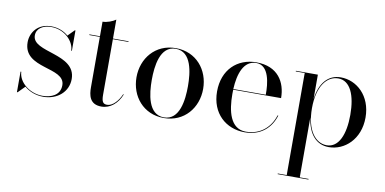

<svg xmlns="http://www.w3.org/2000/svg" viewBox="-77 -820 2605 1299"><g transform="rotate(10 1225.0 -170.0)"><path d="M55.5 10 101.5 -36.5C134.5 -8 180.5 10 230.5 10C327 10 400.5 -52.5 400.5 -141.5C400.5 -318 103.5 -271 103.5 -389.5C103.5 -437.5 147.5 -464.5 204 -464.5C296.5 -464.5 363 -394 364 -330H368.5V-470H364L320.5 -426C291.5 -451.5 251 -469 203 -469C108 -469 63.5 -399.5 63.5 -335.5C63.5 -151 345.5 -216 345.5 -89C345.5 -20 284 4.5 224.5 4.5C139.5 4.5 59 -57 56 -131H51V10Z M765.5 -99.5 761.5 -101C742 -54 703.5 -11.5 666.5 -11.5C639 -11.5 628 -24.5 628 -74.5V-455.5H735V-460H628V-590C608 -575 568.5 -560 538.5 -560V-460H466V-455.5H538.5V-111C538.5 -56 548 7 630 7C691.5 7 741 -37 765.5 -99.5Z M830 -230C830 -100 918 10 1059 10C1200 10 1288 -100 1288 -230C1288 -360 1200 -470 1059 -470C918 -470 830 -360 830 -230ZM935 -230C935 -324 950.5 -465.5 1059 -465.5C1168 -465.5 1183.5 -324 1183.5 -230C1183.5 -136 1168 5.5 1059 5.5C950.5 5.5 935 -136 935 -230Z M1820 -141H1815C1790 -60 1724 4.5 1622 4.5C1514 4.5 1488.5 -116 1488.5 -230C1488.5 -240 1488.5 -250.5 1489 -260.5H1818C1818 -369.5 1760.5 -470 1612.5 -470C1481.5 -470 1383.5 -380 1383.5 -230C1383.5 -80 1485 10 1615.5 10C1726.5 10 1794 -55 1820 -141ZM1612.5 -465.5C1700.5 -465.5 1713 -341.5 1712 -265H1489C1494 -367.5 1524 -465.5 1612.5 -465.5Z M1884.5 245.5V250H2096V245.5H2035.5V-167.5C2050 -55.5 2105.5 10 2192.5 10C2301 10 2403.5 -80 2403.5 -230C2403.5 -380 2301 -469 2192.5 -469C2105.5 -469 2050 -404 2035.5 -292.5V-460H1884.5V-455.5H1946V245.5ZM2035.5 -230C2035.5 -381.5 2099 -459 2176.5 -459C2259.5 -459 2299 -364 2299 -230C2299 -96 2259.5 0 2176.5 0C2099 0 2035.5 -78.5 2035.5 -230Z"/></g></svg>

Font: Bodoni* 36pt
Style: Regular
Weight: 400
Version: Version 2.3